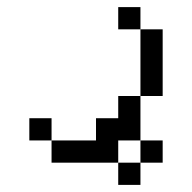

<svg xmlns="http://www.w3.org/2000/svg" viewBox="-20 -395 540 540"><path d="M375 -312.5H312.5V-375H375ZM62.5 -62.5H125V0H62.5ZM125 0H250V-62.5H312.5V-125H375V0H312.5V62.5H125ZM312.5 62.5H375V125H312.5ZM375 0H437.5V62.5H375ZM375 -312.5H437.5V-125H375Z"/></svg>

Font: 寒蝉点阵体 16px
Style: Regular
Weight: 400
Designer: Designed by Warren2060
Foundry: ChillType
Version: Version 1.000